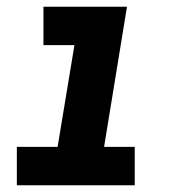

<svg xmlns="http://www.w3.org/2000/svg" viewBox="-20 -550 540 570"><path d="M30 0V-114H151L201 -416H109V-530H357L289 -114H380V0Z"/></svg>

Font: Iosevka Slab Heavy Oblique
Style: Regular
Weight: 900
Italic angle: -9°
Monospace: yes
Designer: Belleve Invis
Foundry: Belleve Invis
Version: Version 11.1.1; ttfautohint (v1.8.3)